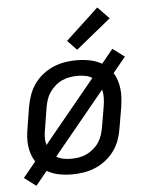

<svg xmlns="http://www.w3.org/2000/svg" viewBox="-56 -814 712 908"><g transform="rotate(-5 300.0 -360.5)"><path d="M80 47 24 5 84 -68Q73 -85 66.5 -104.5Q60 -124 57.5 -144.5Q55 -165 56.5 -186.5Q58 -208 62 -230L78 -330Q83 -357 92.5 -384Q102 -411 119 -435Q136 -459 159.5 -477.5Q183 -496 210 -507.5Q237 -519 264.5 -523.5Q292 -528 319 -528Q352 -528 382.5 -522Q413 -516 440 -501L494 -567L550 -525L490 -452Q501 -435 507 -415.5Q513 -396 515.5 -375.5Q518 -355 516.5 -333.5Q515 -312 512 -290L495 -190Q491 -163 481.5 -136Q472 -109 455 -85Q438 -61 414.5 -42.5Q391 -24 364 -12.5Q337 -1 309 3.5Q281 8 254 8Q221 8 190.5 2Q160 -4 134 -19ZM144 -141 388 -438Q374 -447 356 -450.5Q338 -454 320 -454Q301 -454 282.5 -451Q264 -448 246 -440Q228 -432 212.5 -418.5Q197 -405 186 -389Q175 -373 169 -354.5Q163 -336 160 -318L144 -218Q140 -198 139.5 -178.5Q139 -159 144 -141ZM254 -66Q273 -66 291.5 -69Q310 -72 327.5 -80Q345 -88 361 -101.5Q377 -115 387.5 -131Q398 -147 404 -165.5Q410 -184 413 -202L430 -302Q433 -322 433.5 -341.5Q434 -361 429 -379L185 -82Q200 -73 218 -69.5Q236 -66 254 -66ZM328 -577 284 -623 440 -768 494 -712Z"/></g></svg>

Font: Iosevka Extended
Style: Italic
Weight: 400
Width: 7
Italic angle: -9°
Monospace: yes
Designer: Belleve Invis
Foundry: Belleve Invis
Version: Version 32.5.0; ttfautohint (v1.8.4)